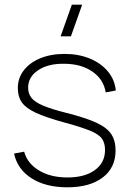

<svg xmlns="http://www.w3.org/2000/svg" viewBox="-20 -785 554 819"><path d="M267 14Q175.5 14 115 -24.2Q54.5 -62.5 40 -130L83 -138Q96.5 -88 146.2 -58Q196 -28 268 -28Q341.5 -28 384.8 -59.5Q428 -91 428 -145Q428 -174.5 415 -193.2Q402 -212 364.2 -227.5Q326.5 -243 253 -263Q176 -284 133.2 -303.8Q90.5 -323.5 73.2 -348.2Q56 -373 56 -409Q56 -452 81.5 -485Q107 -518 152 -536.5Q197 -555 256 -555Q315.5 -555 363.2 -535.2Q411 -515.5 440.2 -480.2Q469.5 -445 474 -399L431 -391Q421.5 -447.5 373.2 -480.2Q325 -513 253 -513Q185.5 -514 142.8 -485.5Q100 -457 100 -411Q100 -385.5 114.5 -367.2Q129 -349 165 -334Q201 -319 265 -303Q346 -282.5 391.2 -261.5Q436.5 -240.5 454.8 -212.5Q473 -184.5 473 -143Q473 -69.5 418 -27.8Q363 14 267 14ZM238.5 -630H282.5L330.5 -765H286.5Z"/></svg>

Font: Manrope Variable Light
Style: Regular
Weight: 200
Designer: Mikhail Sharanda
Foundry: Mikhail Sharanda
Version: Version 4.505